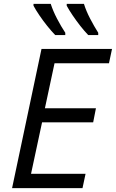

<svg xmlns="http://www.w3.org/2000/svg" viewBox="-20 -965 595 985"><path d="M42 0 192.9 -713.9H554.7L539.1 -640.6H259.8L210.4 -409.7H472.2L458 -337.4H195.8L139.2 -73.2H418.9L403.3 0ZM432.6 -785.2Q413.6 -804.7 392.3 -831.8Q371.1 -858.9 352.3 -886.7Q333.5 -914.6 322.3 -935.5V-945.3H410.6Q421.9 -908.7 442.4 -869.4Q462.9 -830.1 483.9 -796.9V-785.2ZM263.2 -785.2Q244.1 -804.7 222.4 -831.8Q200.7 -858.9 181.9 -886.7Q163.1 -914.6 151.9 -935.5V-945.3H240.2Q252 -908.7 272.5 -869.4Q293 -830.1 314.9 -796.9V-785.2Z"/></svg>

Font: Open Sans
Style: Italic
Weight: 400
Italic angle: -12°
Designer: Monotype Design Team
Foundry: Monotype Imaging Inc.
Version: Version 3.000; ttfautohint (v1.8.4)